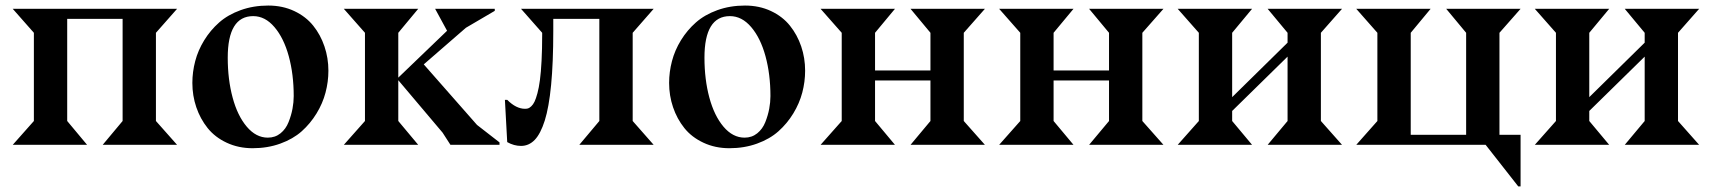

<svg xmlns="http://www.w3.org/2000/svg" viewBox="-20 -522 6169 692"><path d="M293.9 0H25.9L102.1 -85.9V-403.8L25.9 -490.2H618.2L542 -403.8V-85.9L618.2 0H350.1L421.9 -85.9V-454.1H222.2V-85.9Z M1163.6 -267.1Q1163.6 -227.5 1153.3 -188.5Q1143.1 -149.4 1120.8 -113Q1098.6 -76.7 1067.4 -48.8Q1036.1 -21 990.2 -4.4Q944.3 12.2 890.6 12.2Q839.4 12.2 797.1 -7.6Q754.9 -27.3 728.3 -60.5Q701.7 -93.8 687.5 -135.5Q673.3 -177.2 673.3 -223.1Q673.3 -262.7 683.6 -301.8Q693.8 -340.8 716.1 -377Q738.3 -413.1 769.8 -440.9Q801.3 -468.8 847.2 -485.4Q893.1 -502 946.8 -502Q998.5 -502 1040.5 -482.2Q1082.5 -462.4 1108.9 -429.4Q1135.3 -396.5 1149.4 -354.7Q1163.6 -313 1163.6 -267.1ZM892.6 -463.9Q800.8 -463.9 800.8 -314Q800.8 -235.8 818.4 -170.4Q835.9 -105 869.4 -65.4Q902.8 -25.9 945.3 -25.9Q971.7 -25.9 991 -41.5Q1010.3 -57.1 1020 -81.8Q1029.8 -106.4 1034.2 -130.1Q1038.6 -153.8 1038.6 -175.8Q1038.6 -253.9 1020.8 -319.3Q1002.9 -384.8 969.2 -424.3Q935.5 -463.9 892.6 -463.9Z M1487.3 0H1219.2L1295.4 -85.9V-403.8L1219.2 -490.2H1487.3L1415.5 -403.8V-242.2L1591.3 -411.1L1548.3 -490.2H1763.2V-482.9L1659.2 -421.9L1507.3 -290L1699.2 -71.8L1780.3 -8.8V0H1603.5L1575.2 -43.9L1415.5 -232.9V-85.9Z M2335.9 -490.2 2260.3 -403.8V-85.9L2335.9 0H2067.9L2140.1 -85.9V-454.1H1974.1V-410.2Q1974.1 -296.4 1966.3 -215.8Q1958.5 -135.3 1943.4 -87.4Q1928.2 -39.6 1907.2 -17.8Q1886.2 3.9 1857.9 3.9Q1832.5 3.9 1808.1 -9.8L1799.8 -162.1H1808.1Q1840.3 -129.9 1872.1 -129.9Q1878.4 -129.9 1883.3 -131.3Q1888.2 -132.8 1894.8 -138.9Q1901.4 -145 1906.5 -155.5Q1911.6 -166 1917 -186Q1922.4 -206.1 1926 -233.6Q1929.7 -261.2 1931.9 -303.2Q1934.1 -345.2 1934.1 -397.9V-403.8L1857.9 -490.2Z M2881.8 -267.1Q2881.8 -227.5 2871.6 -188.5Q2861.3 -149.4 2839.1 -113Q2816.9 -76.7 2785.6 -48.8Q2754.4 -21 2708.5 -4.4Q2662.6 12.2 2608.9 12.2Q2557.6 12.2 2515.4 -7.6Q2473.1 -27.3 2446.5 -60.5Q2419.9 -93.8 2405.8 -135.5Q2391.6 -177.2 2391.6 -223.1Q2391.6 -262.7 2401.9 -301.8Q2412.1 -340.8 2434.3 -377Q2456.5 -413.1 2488 -440.9Q2519.5 -468.8 2565.4 -485.4Q2611.3 -502 2665 -502Q2716.8 -502 2758.8 -482.2Q2800.8 -462.4 2827.1 -429.4Q2853.5 -396.5 2867.7 -354.7Q2881.8 -313 2881.8 -267.1ZM2610.8 -463.9Q2519 -463.9 2519 -314Q2519 -235.8 2536.6 -170.4Q2554.2 -105 2587.6 -65.4Q2621.1 -25.9 2663.6 -25.9Q2689.9 -25.9 2709.2 -41.5Q2728.5 -57.1 2738.3 -81.8Q2748 -106.4 2752.4 -130.1Q2756.8 -153.8 2756.8 -175.8Q2756.8 -253.9 2739 -319.3Q2721.2 -384.8 2687.5 -424.3Q2653.8 -463.9 2610.8 -463.9Z M3205.6 0H2937.5L3013.7 -85.9V-403.8L2937.5 -490.2H3205.6L3133.8 -403.8V-268.1H3333.5V-403.8L3261.7 -490.2H3529.8L3453.6 -403.8V-85.9L3529.8 0H3261.7L3333.5 -85.9V-231.9H3133.8V-85.9Z M3849.1 0H3581.1L3657.2 -85.9V-403.8L3581.1 -490.2H3849.1L3777.3 -403.8V-268.1H3977.1V-403.8L3905.3 -490.2H4173.3L4097.2 -403.8V-85.9L4173.3 0H3905.3L3977.1 -85.9V-231.9H3777.3V-85.9Z M4492.7 0H4224.6L4300.8 -85.9V-403.8L4224.6 -490.2H4492.7L4420.9 -403.8V-171.9L4620.6 -368.2V-403.8L4548.8 -490.2H4816.9L4740.7 -403.8V-85.9L4816.9 0H4548.8L4620.6 -85.9V-317.9L4420.9 -122.1V-85.9Z M5136.2 -490.2 5064.5 -403.8V-36.1H5264.2V-403.8L5192.4 -490.2H5460.4L5384.3 -403.8V-36.1H5460.4V149.9H5452.1L5334.5 0H4868.2L4944.3 -85.9V-403.8L4868.2 -490.2Z M5779.8 0H5511.7L5587.9 -85.9V-403.8L5511.7 -490.2H5779.8L5708 -403.8V-171.9L5907.7 -368.2V-403.8L5835.9 -490.2H6104L6027.8 -403.8V-85.9L6104 0H5835.9L5907.7 -85.9V-317.9L5708 -122.1V-85.9Z"/></svg>

Font: Bluu Next
Style: Bold
Weight: 700
Designer: Jean-Baptiste Morizot, Igor Stepanchenko (Cyrillic)
Foundry: Igor Stepanchenko
Version: Version 1.005